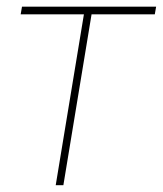

<svg xmlns="http://www.w3.org/2000/svg" viewBox="-20 -542 477 562"><path d="M143.1 0 225.6 -500H40.5L44.4 -522.5H437L433.1 -500H248L165.5 0Z"/></svg>

Font: Inter 28pt Thin
Style: Italic
Weight: 250
Italic angle: -9.3988°
Designer: Rasmus Andersson
Foundry: rsms
Version: Version 4.001;git-66647c0bb